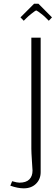

<svg xmlns="http://www.w3.org/2000/svg" viewBox="-20 -1001 298 1026"><path d="M185.5 -981 257.8 -908.2 240.7 -890.1 227.1 -903.8Q218.3 -913.1 205.6 -923.3Q192.9 -933.6 183.8 -939.5Q174.8 -945.3 173.3 -945.3Q170.4 -945.3 150.1 -929.4Q129.9 -913.6 120.6 -903.8L106.9 -890.1L89.4 -908.2L162.1 -981ZM147.5 -799.8H197.3V-81.1Q197.3 -43.5 172.4 -19Q147.5 5.4 106.9 5.4Q74.7 5.4 35.2 -8.8L44.9 -32.7Q70.8 -24.9 84 -24.9Q119.1 -24.9 136.5 -42Q153.8 -59.1 153.8 -89.8Q153.8 -93.8 150.6 -140.4Q147.5 -187 147.5 -206.1Z"/></svg>

Font: Reswysokr
Style: Regular
Weight: 500
Version: Version 0.984